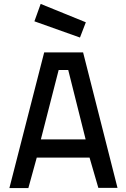

<svg xmlns="http://www.w3.org/2000/svg" viewBox="-20 -962 644 982"><path d="M28 0H125L168 -156H438L483 -1H581L405 -694H206ZM280 -604H329L418 -249H189ZM188 -942 156 -853 389 -770 419 -848Z"/></svg>

Font: TitilliumText22L
Style: 600 wt
Weight: 600
Designer: Campivisivi
Foundry: Campivisivi
Version: 1.000